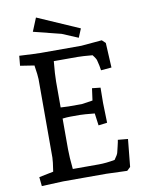

<svg xmlns="http://www.w3.org/2000/svg" viewBox="-97 -965 782 1038"><g transform="rotate(-10 294.0 -446.5)"><path d="M44 -656 49 -710Q145 -705 165 -705H389L503 -715L522 -697L529 -561L471 -556Q468 -580 460 -610Q459 -620 440 -644Q385 -649 359 -649H228Q221 -576 221 -538V-396Q255 -394 264 -394H337L397 -403L406 -469L452 -464Q451 -400 451 -380L454 -271L406 -265L397 -332Q337 -338 317 -338H264Q246 -338 221 -335V-167Q221 -124 228 -57H372Q410 -57 459 -66Q478 -92 480 -103Q481 -107 487.5 -134Q494 -161 495 -170L550 -165L535 -14L516 4Q422 0 402 0H165L47 5L42 -45L121 -61Q130 -119 130 -137V-568Q130 -586 121 -644ZM144 -825 174 -898 403 -798 383 -750 295 -787Z"/></g></svg>

Font: Andada
Style: Regular
Weight: 400
Designer: Carolina Giovagnoli
Foundry: Carolina Giovagnoli
Version: Version 1.003